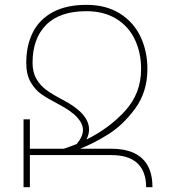

<svg xmlns="http://www.w3.org/2000/svg" viewBox="-20 -780 714 800"><path d="M615.2 -1V0H588.9Q588.9 -65.4 552.7 -99.6Q516.6 -133.8 443.8 -133.8H104.5V0H78.1V-282.7H104.5V-160.2H245.6Q277.8 -170.9 299.3 -179.7Q325.7 -210.9 325.7 -238.3Q325.7 -264.2 301.5 -291Q277.3 -317.9 221.2 -347.2Q175.8 -371.1 151.1 -388.4Q126.5 -405.8 107.9 -437.5Q89.4 -469.2 89.4 -517.6Q89.4 -590.8 116.9 -645.3Q144.5 -699.7 200.7 -729.7Q256.8 -759.8 339.8 -759.8Q421.4 -759.8 478.8 -724.1Q536.1 -688.5 565.2 -627.7Q594.2 -566.9 594.2 -492.7Q594.2 -397 543 -327.4Q491.7 -257.8 429.7 -219.5Q367.7 -181.2 313.5 -160.2H443.8Q528.8 -160.2 572 -120.1Q615.2 -80.1 615.2 -1ZM351.1 -240.7Q351.1 -220.2 340.3 -198.7Q434.6 -245.1 501.2 -317.9Q567.9 -390.6 567.9 -492.7Q567.9 -561 541.7 -615.7Q515.6 -670.4 464.1 -701.9Q412.6 -733.4 339.8 -733.4Q229 -733.4 172.4 -676.5Q115.7 -619.6 115.7 -518.6Q115.7 -479 131.6 -451.4Q147.5 -423.8 172.9 -405.3Q198.2 -386.7 241.2 -364.3Q351.1 -307.1 351.1 -240.7Z"/></svg>

Font: Mardoto Thin
Style: Regular
Weight: 250
Designer: Christian Robertson, Vahan Hovhannisyan
Foundry: Google
Version: Version 1.000